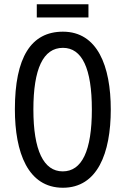

<svg xmlns="http://www.w3.org/2000/svg" viewBox="-20 -966 590 903"><path d="M396 -946H153V-884H396ZM501 -451C501 -656 438 -817 276 -817C126 -817 50 -696 50 -452C50 -249 111 -83 276 -83C438 -83 501 -245 501 -451ZM137 -451C137 -642 183 -741 276 -741C366 -741 412 -644 412 -451C412 -256 365 -160 275 -160C185 -160 137 -259 137 -451Z"/></svg>

Font: Noto Sans Kannada UI ExtraCondensed
Style: Regular
Weight: 400
Width: 2
Designer: Jelle Bosma - Monotype Design Team
Foundry: Monotype Imaging Inc.
Version: Version 2.005